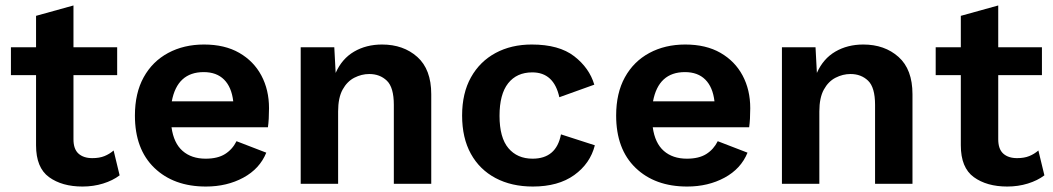

<svg xmlns="http://www.w3.org/2000/svg" viewBox="-20 -673 3856 703"><path d="M409 -500V-398H249V-163Q249 -127 267.5 -110.5Q286 -94 318 -94Q344 -94 362.5 -101.5Q381 -109 396 -122L418 -31Q393 -12 357.5 -1Q322 10 282 10Q207 10 159.5 -24.5Q112 -59 112 -141V-398H20V-500H112V-615L249 -653V-500Z M734 10Q616 10 545 -58.5Q474 -127 474 -250Q474 -332 506 -390Q538 -448 595.5 -479Q653 -510 727 -510Q803 -510 856 -479.5Q909 -449 937 -396.5Q965 -344 965 -277Q965 -257 964 -239Q963 -221 961 -207H608Q616 -149 648.5 -120.5Q681 -92 733 -92Q777 -92 804 -109Q831 -126 846 -156L955 -114Q931 -55 871 -22.5Q811 10 734 10ZM726 -409Q629 -409 609 -302H834Q828 -354 800.5 -381.5Q773 -409 726 -409Z M1081 0V-500H1204L1209 -406Q1232 -458 1276.5 -484Q1321 -510 1379 -510Q1457 -510 1508 -464.5Q1559 -419 1559 -328V0H1422V-289Q1422 -353 1396.5 -377.5Q1371 -402 1332 -402Q1304 -402 1277.5 -388.5Q1251 -375 1234.5 -345Q1218 -315 1218 -265V0Z M1927 -510Q2027 -510 2082.5 -467Q2138 -424 2156 -363L2028 -317Q2008 -408 1929 -408Q1872 -408 1840.5 -368Q1809 -328 1809 -249Q1809 -169 1841.5 -130.5Q1874 -92 1930 -92Q2017 -92 2034 -181L2158 -141Q2141 -74 2082.5 -32Q2024 10 1931 10Q1853 10 1794.5 -21Q1736 -52 1704 -110Q1672 -168 1672 -250Q1672 -332 1704.5 -390Q1737 -448 1794.5 -479Q1852 -510 1927 -510Z M2496 10Q2378 10 2307 -58.5Q2236 -127 2236 -250Q2236 -332 2268 -390Q2300 -448 2357.5 -479Q2415 -510 2489 -510Q2565 -510 2618 -479.5Q2671 -449 2699 -396.5Q2727 -344 2727 -277Q2727 -257 2726 -239Q2725 -221 2723 -207H2370Q2378 -149 2410.5 -120.5Q2443 -92 2495 -92Q2539 -92 2566 -109Q2593 -126 2608 -156L2717 -114Q2693 -55 2633 -22.5Q2573 10 2496 10ZM2488 -409Q2391 -409 2371 -302H2596Q2590 -354 2562.5 -381.5Q2535 -409 2488 -409Z M2843 0V-500H2966L2971 -406Q2994 -458 3038.5 -484Q3083 -510 3141 -510Q3219 -510 3270 -464.5Q3321 -419 3321 -328V0H3184V-289Q3184 -353 3158.5 -377.5Q3133 -402 3094 -402Q3066 -402 3039.5 -388.5Q3013 -375 2996.5 -345Q2980 -315 2980 -265V0Z M3795 -500V-398H3635V-163Q3635 -127 3653.5 -110.5Q3672 -94 3704 -94Q3730 -94 3748.5 -101.5Q3767 -109 3782 -122L3804 -31Q3779 -12 3743.5 -1Q3708 10 3668 10Q3593 10 3545.5 -24.5Q3498 -59 3498 -141V-398H3406V-500H3498V-615L3635 -653V-500Z"/></svg>

Font: Work Sans SemiBold
Style: Regular
Weight: 600
Designer: Wei Huang
Foundry: Wei Huang
Version: Version 2.010; ttfautohint (v1.8.3)